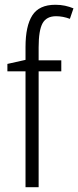

<svg xmlns="http://www.w3.org/2000/svg" viewBox="-20 -785 328 805"><path d="M237 -486H142V0H87V-486H11V-517L87 -534V-588Q87 -676 115.5 -720.5Q144 -765 212 -765Q234 -765 252.5 -761Q271 -757 288 -750L273 -706Q244 -717 215 -717Q175 -717 158.5 -687.5Q142 -658 142 -586V-532H237Z"/></svg>

Font: Noto Sans Georgian Condensed Light
Style: Regular
Weight: 300
Width: 3
Designer: Monotype Design Team, Akaki Razmadze
Foundry: Google LLC
Version: Version 2.005; ttfautohint (v1.8.4.7-5d5b)